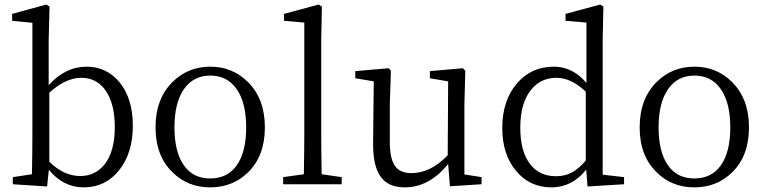

<svg xmlns="http://www.w3.org/2000/svg" viewBox="-20 -808 3355 842"><path d="M346.7 13.7Q257.8 13.7 194.3 -63.5L186.5 9.8L36.1 0V-31.2L120.1 -43.9Q122.1 -151.4 122.1 -222.7V-708L33.2 -716.8V-747.1L182.6 -788.1L197.3 -779.3L193.4 -628.9V-434.6Q266.6 -515.6 359.4 -515.6Q448.2 -515.6 504.9 -446.3Q562.5 -375 562.5 -256.8Q562.5 -136.7 502.4 -61.5Q442.4 13.7 346.7 13.7ZM332 -36.1Q397.5 -36.1 438.5 -86.9Q483.4 -143.6 483.4 -251Q483.4 -354.5 442.4 -412.1Q403.3 -466.8 336.9 -466.8Q267.6 -466.8 196.3 -401.4V-98.6Q259.8 -36.1 332 -36.1Z M737.3 -51.8Q662.1 -124 662.1 -249.5Q662.1 -375 737.3 -449.2Q804.7 -515.6 902.3 -515.6Q999 -515.6 1066.4 -449.2Q1141.6 -375 1141.6 -249.5Q1141.6 -124 1067.4 -51.8Q1000 13.7 901.9 13.7Q803.7 13.7 737.3 -51.8ZM1017.6 -82Q1059.6 -140.6 1059.6 -249Q1059.6 -357.4 1018.1 -417Q976.6 -476.6 902.3 -476.6Q828.1 -476.6 786.6 -417Q745.1 -357.4 745.1 -249Q745.1 -140.6 787.1 -82Q827.1 -25.4 901.9 -25.4Q976.6 -25.4 1017.6 -82Z M1221.7 0V-31.2L1312.5 -43.9Q1314.5 -159.2 1314.5 -222.7V-709L1225.6 -716.8V-747.1L1377 -788.1L1391.6 -779.3L1388.7 -628.9V-222.7Q1388.7 -159.2 1390.6 -43.9L1478.5 -31.2V0Z M1754.9 13.7Q1685.5 13.7 1652.3 -29.3Q1615.2 -76.2 1616.2 -179.7L1619.1 -451.2L1538.1 -464.8V-496.1L1684.6 -508.8L1694.3 -498L1689.5 -349.6V-185.5Q1689.5 -111.3 1712.9 -79.1Q1735.4 -48.8 1784.2 -48.8Q1868.2 -48.8 1943.4 -127L1945.3 -451.2L1865.2 -464.8V-496.1L2009.8 -508.8L2020.5 -498L2016.6 -349.6V-43L2091.8 -31.2V0L1953.1 8.8L1945.3 -88.9Q1862.3 13.7 1754.9 13.7Z M2398.4 13.7Q2302.7 13.7 2242.7 -59.1Q2182.6 -131.8 2182.6 -246.1Q2182.6 -367.2 2247.1 -442.4Q2309.6 -515.6 2409.2 -515.6Q2491.2 -515.6 2551.8 -444.3V-709L2460 -716.8V-747.1L2612.3 -788.1L2626 -779.3L2623 -629.9V-42L2716.8 -31.2V0L2556.6 9.8L2550.8 -64.5Q2489.3 13.7 2398.4 13.7ZM2418 -35.2Q2456.1 -35.2 2486.3 -50.8Q2516.6 -66.4 2548.8 -103.5V-406.2Q2484.4 -466.8 2420.9 -466.8Q2351.6 -466.8 2309.6 -415Q2261.7 -357.4 2261.7 -248Q2261.7 -141.6 2306.6 -85.9Q2347.7 -35.2 2418 -35.2Z M2860.4 -51.8Q2785.2 -124 2785.2 -249.5Q2785.2 -375 2860.4 -449.2Q2927.7 -515.6 3025.4 -515.6Q3122.1 -515.6 3189.5 -449.2Q3264.6 -375 3264.6 -249.5Q3264.6 -124 3190.4 -51.8Q3123 13.7 3024.9 13.7Q2926.8 13.7 2860.4 -51.8ZM3140.6 -82Q3182.6 -140.6 3182.6 -249Q3182.6 -357.4 3141.1 -417Q3099.6 -476.6 3025.4 -476.6Q2951.2 -476.6 2909.7 -417Q2868.2 -357.4 2868.2 -249Q2868.2 -140.6 2910.2 -82Q2950.2 -25.4 3024.9 -25.4Q3099.6 -25.4 3140.6 -82Z"/></svg>

Font: Bpmf Zihi Only R
Style: R
Weight: 400
Foundry: But Ko
Version: Version 1.320